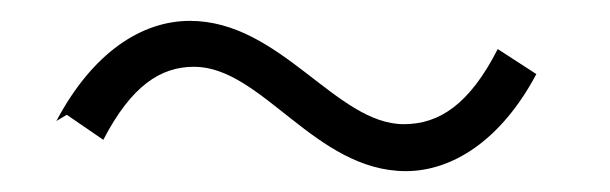

<svg xmlns="http://www.w3.org/2000/svg" viewBox="-20 -451 585 184"><path d="M44 -341 79 -317C106 -369 134 -387 166 -387C231 -387 282 -287 369 -287C413 -287 460 -316 494 -380L457 -404C430 -351 401 -332 367 -332C302 -332 249 -431 162 -431C116 -431 69 -401 34 -335Z"/></svg>

Font: GenEiGothic-pro-Light
Style: Regular
Weight: 300
Designer: Ryoko NISHIZUKA (kana & ideographs); Paul D. Hunt (Latin, Greek & Cyrillic); Wenlong ZHANG (bopomofo); Sandoll Communica
Foundry: Adobe Systems Incorporated; o_tamon
Version: Version 1.000.140830